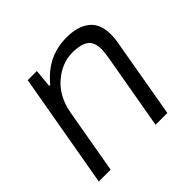

<svg xmlns="http://www.w3.org/2000/svg" viewBox="-138 -683 828 828"><g transform="rotate(-45 276.5 -269.0)"><path d="M23.9 0 116.2 -525.9H171.9L164.1 -442.9H170.9Q247.6 -538.1 365.2 -538.1Q432.1 -538.1 470.9 -507.6Q509.8 -477.1 509.8 -412.1Q509.8 -385.7 503.9 -356L441.9 0H370.1L432.1 -354Q436 -384.3 436 -395Q436 -439.9 410.6 -457Q385.3 -474.1 336.9 -474.1Q272.9 -474.1 218 -427Q163.1 -379.9 147.9 -295.9L96.2 0Z"/></g></svg>

Font: Archivo Light
Style: Italic
Weight: 300
Italic angle: -10°
Designer: Hector Gatti
Foundry: Omnibus-Type
Version: Version 2.001